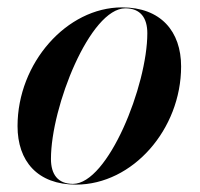

<svg xmlns="http://www.w3.org/2000/svg" viewBox="-20 -490 542 520"><path d="M186 10C339.5 10 470.5 -140 470.5 -310C470.5 -405 415.5 -470 310.5 -470C161 -470 27.5 -319.5 27.5 -148.5C27.5 -53.5 81.5 10 186 10ZM177.5 8C136.5 8 118 -18 118 -59.5C118 -201 224 -467.5 319.5 -467.5C360.5 -467.5 379 -441.5 379 -400C379 -258.5 272.5 8 177.5 8Z"/></svg>

Font: Bodoni* 96pt Medium
Style: Italic
Weight: 500
Italic angle: -13°
Version: Version 2.3